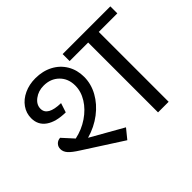

<svg xmlns="http://www.w3.org/2000/svg" viewBox="-132 -889 1127 1127"><g transform="rotate(-45 431.5 -325.5)"><path d="M225 -185 426 -71 378 -12 140 -165Q97 -192 80 -211.5Q63 -231 63 -253Q63 -273 76 -286.5Q89 -300 109 -301L171 -233Q232 -246 282 -280Q332 -314 360.5 -360Q389 -406 389 -455Q389 -513 352 -549.5Q315 -586 257 -586Q213 -586 180.5 -561.5Q148 -537 148 -503Q148 -443 257 -441L238 -383Q158 -384 114 -415Q70 -446 70 -502Q70 -544 94 -578Q118 -612 160 -631.5Q202 -651 253 -651Q314 -651 361.5 -626Q409 -601 435.5 -556Q462 -511 462 -454Q462 -395 432 -341Q402 -287 348.5 -246Q295 -205 225 -185ZM621 -580H467V-638H863V-580H709V0H621Z"/></g></svg>

Font: Amiko
Style: Regular
Weight: 400
Designer: Pablo Impallari, Rodrigo Fuenzalida, Andres Torresi
Foundry: Impallari Type
Version: Version 1.001; ttfautohint (v1.3)